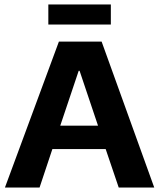

<svg xmlns="http://www.w3.org/2000/svg" viewBox="-20 -834 708 854"><path d="M195 -814H473V-725H195ZM242 -649H432L666 0H508L450 -171H213L156 0H2ZM416 -275 334 -519H330L248 -275Z"/></svg>

Font: Play
Style: Bold
Weight: 700
Designer: Jonas Hecksher (Cyrillic expansion: Cyreal)
Foundry: Jonas Hecksher, Playtype, e-types AS
Version: Version 2.101; ttfautohint (v1.5.65-e2d9)